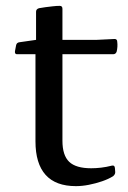

<svg xmlns="http://www.w3.org/2000/svg" viewBox="-20 -628 436 655"><path d="M239 7Q170 7 135.5 -31.5Q101 -70 101 -146V-482L103 -492V-588Q103 -597 113 -600Q123 -602 135 -603.5Q147 -605 160 -606.5Q173 -608 184 -608Q193 -608 193 -598V-148Q193 -98 216 -76Q239 -54 291 -54Q307 -54 324.5 -56Q342 -58 362 -63Q371 -65 372 -55L373 -42Q374 -34 366 -27Q350 -17 328 -9.5Q306 -2 283 2.5Q260 7 239 7ZM38 -443Q30 -443 31 -453L35 -474Q37 -483 47 -484L103 -492H309L371 -495Q380 -495 380 -485Q381 -477 380.5 -468.5Q380 -460 378 -452Q375 -443 366 -443Z"/></svg>

Font: Hahmlet
Style: Regular
Weight: 400
Designer: Minjoo Ham & Mark Frömberg
Foundry: hypertype
Version: Version 1.001; ttfautohint (v1.8.3)